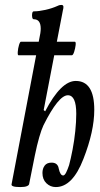

<svg xmlns="http://www.w3.org/2000/svg" viewBox="-20 -745 405 778"><path d="M62 13Q23 13 27 1L139 -587Q145 -613 145 -629Q145 -667 117 -667Q112 -667 110.5 -675Q109 -683 110.5 -691Q112 -699 117 -699Q137 -699 164 -705Q191 -711 213 -721Q219 -724 223 -724.5Q227 -725 229 -725Q237 -725 237 -717Q237 -714 236.5 -710.5Q236 -707 235 -704L157 -299L163 -294Q227 -417 287 -417Q362 -417 362 -300Q362 -213 318 -101Q274 13 206 13Q184 13 168 -2.5Q152 -18 152 -44Q152 -62 161 -74Q170 -86 189 -86Q214 -86 218 -62Q224 -34 236 -34Q242 -34 248 -46Q254 -58 260 -76Q267 -102 274 -138.5Q281 -175 285 -213.5Q289 -252 289 -284Q289 -359 255 -359Q217 -359 156 -237Q148 -220 139 -189Q130 -158 121 -114L98 1Q97 6 88.5 9.5Q80 13 62 13ZM55 -521Q51 -521 52 -535Q53 -549 57 -562.5Q61 -576 65 -576H283Q288 -576 286.5 -562.5Q285 -549 280.5 -535Q276 -521 271 -521Z"/></svg>

Font: Junicode Two Beta Condensed Medium
Style: Italic
Weight: 500
Width: 3
Italic angle: -9°
Version: Version 1.053; ttfautohint (v1.8.4)